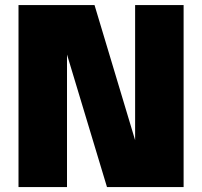

<svg xmlns="http://www.w3.org/2000/svg" viewBox="-20 -758 819 778"><path d="M251.5 0H55V-737.5H363L527.5 -190V-737.5H724V0H413.5L251.5 -537Z"/></svg>

Font: Epilogue Black
Style: Regular
Weight: 900
Designer: Tyler Finck
Foundry: Etcetera Type Co
Version: Version 2.111; ttfautohint (v1.8.3)